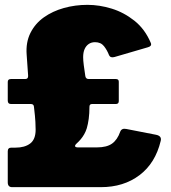

<svg xmlns="http://www.w3.org/2000/svg" viewBox="-20 -772 704 792"><path d="M30 0Q12 0 12 -20V-148Q12 -163 27 -163H44Q82 -163 104.5 -180Q127 -197 127 -237Q127 -249 126 -269.5Q125 -290 120 -332Q119 -343 107 -343H25Q12 -343 12 -357V-434Q12 -446 25 -446H84Q97 -446 96 -460L90 -546Q86 -597 105.5 -636Q125 -675 161 -700.5Q197 -726 243.5 -739Q290 -752 341 -752Q390 -752 440.5 -736.5Q491 -721 534.5 -686.5Q578 -652 602 -595Q605 -588 601.5 -583.5Q598 -579 590 -577L453 -537Q436 -532 430 -544Q422 -565 409 -581.5Q396 -598 372 -598Q357 -598 346 -590.5Q335 -583 329 -569.5Q323 -556 323 -536Q323 -523 325.5 -503.5Q328 -484 332 -458Q334 -446 346 -446H458Q470 -446 470 -435V-355Q470 -343 458 -343H360Q349 -343 349 -332Q349 -304 346 -282Q343 -260 338 -243Q334 -230 327.5 -218.5Q321 -207 313 -197.5Q305 -188 295 -179Q288 -172 290 -168Q292 -164 300 -164H380Q420 -164 442 -179.5Q464 -195 476 -229Q482 -244 501 -240L624 -216Q648 -211 643 -191Q621 -99 555.5 -49.5Q490 0 396 0H30Z"/></svg>

Font: Libre Franklin Black
Style: Regular
Weight: 900
Designer: Pablo Impallari, Rodrigo Fuenzalida, Nhung Nguyen
Foundry: Impallari Type
Version: Version 3.000